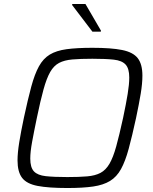

<svg xmlns="http://www.w3.org/2000/svg" viewBox="-20 -936 770 964"><path d="M318 8Q224 8 169 -2.5Q114 -13 91 -43Q68 -73 68 -131Q68 -168 76.5 -221Q85 -274 100 -345Q120 -438 137 -501Q154 -564 175.5 -603Q197 -642 230 -662Q263 -682 314.5 -689Q366 -696 444 -696Q538 -696 593 -685Q648 -674 671.5 -644Q695 -614 695 -556Q695 -517 686.5 -465.5Q678 -414 663 -343Q643 -251 626 -188.5Q609 -126 587.5 -87Q566 -48 532.5 -27.5Q499 -7 447.5 0.5Q396 8 318 8ZM318 -47Q378 -47 418 -50.5Q458 -54 484.5 -68Q511 -82 529.5 -113.5Q548 -145 563.5 -201Q579 -257 598 -344Q613 -415 621 -464Q629 -513 629 -547Q629 -592 610.5 -612Q592 -632 551.5 -636.5Q511 -641 444 -641Q384 -641 343.5 -637.5Q303 -634 276.5 -620Q250 -606 232 -574.5Q214 -543 198.5 -487Q183 -431 165 -344Q150 -272 141 -222.5Q132 -173 132 -140Q132 -95 150.5 -75.5Q169 -56 210 -51.5Q251 -47 318 -47ZM444 -777 342 -911 343 -916H409L487 -782L486 -777Z"/></svg>

Font: Saira Light
Style: Italic
Weight: 300
Italic angle: -12°
Designer: Hector Gatti with collaboration of the Omnibus-Type team
Foundry: Omnibus-Type
Version: Version 1.100; ttfautohint (v1.8.3)